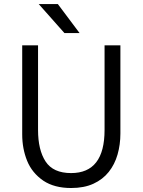

<svg xmlns="http://www.w3.org/2000/svg" viewBox="-20 -934 716 964"><path d="M337 10Q253 10 198 -26.5Q141 -65.5 116.2 -126.5Q91.5 -187.5 91.5 -259V-706.5H171V-281.5Q171 -181 209 -123Q247 -65 337 -65Q505 -65 505 -281.5V-706.5H584.5V-264Q584.5 -208 570.2 -158.2Q556 -108.5 526 -70.8Q496 -33 449 -11.5Q402 10 337 10ZM379.5 -768H303.5L174.5 -913.5H270.5Z"/></svg>

Font: Acari Sans
Style: Regular
Weight: 400
Designer: Alfredo Marco Pradil and Stefan Peev (font) & Cristiano Sobral (main changes)
Foundry: Alfredo Marco Pradil and Stefan Peev (font) & Cristiano Sobral (main changes)
Version: Version 1.063; ttfautohint (v1.8.3)